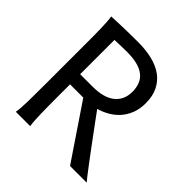

<svg xmlns="http://www.w3.org/2000/svg" viewBox="-189 -866 1015 1015"><g transform="rotate(45 318.5 -359.0)"><path d="M178.2 -212.4Q178.2 -176.3 178.5 -144Q178.7 -111.8 179.4 -84.5Q180.2 -57.1 181.6 -35.6Q183.1 -14.2 185.5 0H78.1Q83.5 -29.3 84.5 -84.7Q85.4 -140.1 85.4 -212.4V-558.1Q85.4 -592.3 84.7 -621.8Q84 -651.4 82.5 -674.8Q81.1 -698.2 78.1 -712.9Q103.5 -713.9 134.3 -715.3Q160.6 -716.3 196.8 -717Q232.9 -717.8 275.9 -717.8Q333 -717.8 380.1 -706.3Q427.2 -694.8 460.9 -670.7Q494.6 -646.5 513.4 -608.4Q532.2 -570.3 532.2 -517.6Q532.2 -473.1 518.3 -439Q504.4 -404.8 481.7 -380.1Q459 -355.5 430.2 -339.4Q401.4 -323.2 371.6 -314.9Q386.2 -294.9 407.5 -265.9Q428.7 -236.8 452.9 -204.3Q477.1 -171.9 501.7 -138.4Q526.4 -105 547.9 -76.7Q569.3 -48.3 585.4 -27.8Q601.6 -7.3 607.9 0H483.4L277.3 -305.2H178.2ZM178.2 -380.9H271Q354 -380.9 396.7 -415Q439.5 -449.2 439.5 -510.3Q439.5 -541.5 429.9 -565.7Q420.4 -589.8 400.1 -606.2Q379.9 -622.6 347.9 -631.1Q315.9 -639.6 271 -639.6Q245.1 -639.6 221.4 -638.9Q197.8 -638.2 178.2 -637.2Z"/></g></svg>

Font: Andika New Basic
Style: Regular
Weight: 400
Designer: Victor Gaultney, Annie Olsen, Julie Remington, Don Collingsworth, Eric Hays
Foundry: SIL International
Version: Version 5.500